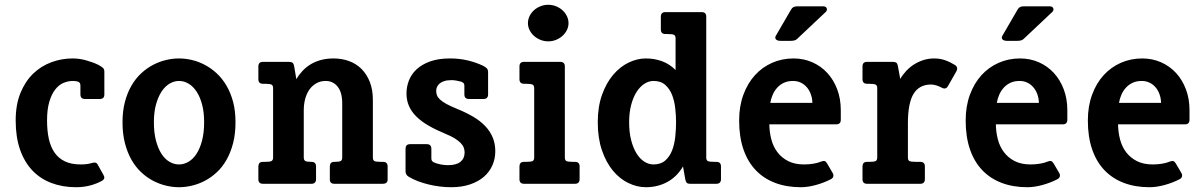

<svg xmlns="http://www.w3.org/2000/svg" viewBox="-20 -761 4985 795"><path d="M408.2 -37.1Q413.1 -28.8 411.6 -22.9Q410.2 -17.1 401.9 -12.2Q379.9 0 352.8 7.1Q325.7 14.2 294.9 14.2Q239.3 14.2 193.1 -3.2Q147 -20.5 114 -55.2Q81.1 -89.8 63 -141.6Q44.9 -193.4 44.9 -262.2Q44.9 -327.6 64.7 -376Q84.5 -424.3 117.4 -456.1Q150.4 -487.8 192.9 -503.4Q235.4 -519 280.8 -519Q309.6 -519 338.4 -510.7Q367.2 -502.4 387.7 -492.2Q400.4 -485.4 406.2 -480Q412.1 -474.6 412.1 -463.9V-369.6Q412.1 -351.1 393.1 -351.1H332Q313 -351.1 313 -370.1V-407.2Q313 -420.9 299.8 -423.8Q295.9 -424.8 291 -425.3Q286.1 -425.8 282.2 -425.8Q261.7 -425.8 242.4 -417.5Q223.1 -409.2 208.3 -389.9Q193.4 -370.6 184.1 -339.4Q174.8 -308.1 174.8 -262.2Q174.8 -220.2 182.1 -186.5Q189.5 -152.8 205.8 -129.2Q222.2 -105.5 248.8 -92.8Q275.4 -80.1 314 -80.1Q340.8 -80.1 359.9 -85.9Q369.1 -88.9 375 -87.6Q380.9 -86.4 384.8 -79.1Z M955.1 -254.9Q955.1 -206.5 945.1 -168Q935.1 -129.4 918 -99.4Q900.9 -69.3 877.9 -47.9Q855 -26.4 828.9 -12.7Q802.7 1 775.1 7.6Q747.6 14.2 721.2 14.2Q694.8 14.2 667.2 7.6Q639.6 1 613.5 -12.7Q587.4 -26.4 564.5 -47.9Q541.5 -69.3 524.4 -99.4Q507.3 -129.4 497.3 -168Q487.3 -206.5 487.3 -254.9Q487.3 -301.8 497.3 -339.4Q507.3 -377 524.4 -406.5Q541.5 -436 564.5 -457.3Q587.4 -478.5 613.5 -492.2Q639.6 -505.9 667.2 -512.5Q694.8 -519 721.2 -519Q747.6 -519 775.1 -512.5Q802.7 -505.9 828.6 -492.2Q854.5 -478.5 877.4 -457.3Q900.4 -436 917.7 -406.5Q935.1 -377 945.1 -339.4Q955.1 -301.8 955.1 -254.9ZM825.2 -254.9Q825.2 -296.9 816.7 -328.6Q808.1 -360.4 793.7 -382.1Q779.3 -403.8 760.5 -414.8Q741.7 -425.8 721.2 -425.8Q701.2 -425.8 682.4 -414.8Q663.6 -403.8 649.2 -382.1Q634.8 -360.4 626 -328.6Q617.2 -296.9 617.2 -254.9Q617.2 -211.9 625.7 -179.2Q634.3 -146.5 648.4 -124.5Q662.6 -102.5 681.4 -91.3Q700.2 -80.1 721.2 -80.1Q741.7 -80.1 760.7 -91.3Q779.8 -102.5 793.9 -124.5Q808.1 -146.5 816.7 -179.2Q825.2 -211.9 825.2 -254.9Z M1585 -18.6Q1585 -8.8 1579.8 -4.4Q1574.7 0 1565.9 0H1364.7Q1345.7 0 1345.7 -18.1V-71.8Q1345.7 -80.6 1350.1 -85.7Q1354.5 -90.8 1364.7 -90.8H1365.7Q1384.8 -90.8 1390.9 -94.5Q1397 -98.1 1397 -108.9V-333Q1397 -378.9 1377.9 -402.3Q1358.9 -425.8 1328.6 -425.8Q1306.6 -425.8 1289.6 -416Q1272.5 -406.2 1261 -389.9Q1249.5 -373.5 1243.7 -351.6Q1237.8 -329.6 1237.8 -305.2V-108.9Q1237.8 -98.6 1243.7 -94.7Q1249.5 -90.8 1268.6 -90.8H1269.5Q1288.6 -90.8 1288.6 -71.8V-18.6Q1288.6 -10.3 1283.9 -5.1Q1279.3 0 1269.5 0H1068.8Q1049.8 0 1049.8 -19V-71.8Q1049.8 -80.6 1054.2 -85.7Q1058.6 -90.8 1068.8 -90.8H1077.1Q1097.7 -90.8 1104.2 -94.2Q1110.8 -97.7 1110.8 -108.9V-396Q1110.8 -407.2 1104.2 -410.6Q1097.7 -414.1 1077.1 -414.1H1068.8Q1049.8 -414.1 1049.8 -433.1V-485.8Q1049.8 -504.9 1068.8 -504.9H1175.8Q1185.5 -504.9 1190.7 -501.7Q1195.8 -498.5 1198.2 -485.8L1207 -433.1Q1217.8 -451.7 1232.7 -467.5Q1247.6 -483.4 1266.6 -494.9Q1285.6 -506.3 1309.3 -512.7Q1333 -519 1360.8 -519Q1395 -519 1424.8 -508.3Q1454.6 -497.6 1476.6 -475.8Q1498.5 -454.1 1511.2 -421.9Q1523.9 -389.6 1523.9 -347.2V-108.9Q1523.9 -97.7 1530.3 -94.2Q1536.6 -90.8 1557.6 -90.8H1565.9Q1585 -90.8 1585 -71.8Z M2030.8 -134.8Q2030.8 -103.5 2018.8 -76.4Q2006.8 -49.3 1983.9 -29.3Q1960.9 -9.3 1926.8 2.4Q1892.6 14.2 1848.1 14.2Q1824.7 14.2 1800.8 11.2Q1776.9 8.3 1754.2 2.7Q1731.4 -2.9 1710.7 -10.7Q1689.9 -18.6 1672.9 -28.8Q1659.2 -36.6 1659.2 -51.8V-145Q1659.2 -153.8 1663.6 -158.9Q1668 -164.1 1678.2 -164.1H1747.1Q1766.1 -164.1 1766.1 -145V-105Q1766.1 -97.7 1769.5 -93.8Q1772.9 -89.8 1780.8 -86.9Q1792 -82.5 1806.4 -79.8Q1820.8 -77.1 1835 -77.1Q1869.6 -77.1 1886.7 -91.1Q1903.8 -105 1903.8 -129.9Q1903.8 -140.1 1900.1 -149.9Q1896.5 -159.7 1887.2 -169.2Q1877.9 -178.7 1862.5 -188.2Q1847.2 -197.8 1824.2 -207Q1784.2 -223.6 1753.9 -241.2Q1723.6 -258.8 1703.4 -279.1Q1683.1 -299.3 1673.1 -322.8Q1663.1 -346.2 1663.1 -374Q1663.1 -401.4 1673.1 -427.5Q1683.1 -453.6 1704.8 -473.9Q1726.6 -494.1 1760.7 -506.6Q1794.9 -519 1843.8 -519Q1881.8 -519 1916 -511Q1950.2 -502.9 1980 -488.8Q1989.7 -483.9 1995.4 -478.3Q2001 -472.7 2001 -462.9V-370.1Q2001 -351.1 1981.9 -351.1H1921.9Q1902.8 -351.1 1902.8 -370.1V-404.8Q1902.8 -414.6 1898.2 -418Q1893.6 -421.4 1889.2 -422.9Q1881.3 -425.3 1870.1 -427.2Q1858.9 -429.2 1850.1 -429.2Q1831.1 -429.2 1818.8 -425Q1806.6 -420.9 1799.3 -414.3Q1792 -407.7 1789.1 -399.9Q1786.1 -392.1 1786.1 -384.8Q1786.1 -375 1789.3 -366.5Q1792.5 -357.9 1801.8 -349.1Q1811 -340.3 1828.1 -330.8Q1845.2 -321.3 1873 -310.1Q1910.2 -294.9 1939.5 -277.6Q1968.8 -260.3 1989 -239Q2009.3 -217.8 2020 -192.1Q2030.8 -166.5 2030.8 -134.8Z M2334 -665Q2334 -649.9 2327.1 -636.2Q2320.3 -622.6 2308.8 -612.3Q2297.4 -602.1 2282.2 -595.9Q2267.1 -589.8 2250 -589.8Q2233.4 -589.8 2218 -595.9Q2202.6 -602.1 2191.2 -612.3Q2179.7 -622.6 2172.9 -636.2Q2166 -649.9 2166 -665Q2166 -680.7 2172.9 -694.6Q2179.7 -708.5 2191.2 -718.8Q2202.6 -729 2218 -735.1Q2233.4 -741.2 2250 -741.2Q2267.1 -741.2 2282.2 -735.1Q2297.4 -729 2308.8 -718.8Q2320.3 -708.5 2327.1 -694.6Q2334 -680.7 2334 -665ZM2379.9 -18.6Q2379.9 -10.3 2375.2 -5.1Q2370.6 0 2360.8 0H2149.9Q2130.9 0 2130.9 -19V-71.8Q2130.9 -80.6 2135.3 -85.7Q2139.6 -90.8 2149.9 -90.8H2158.2Q2178.7 -90.8 2185.3 -94.2Q2191.9 -97.7 2191.9 -108.9V-396Q2191.9 -407.2 2185.3 -410.6Q2178.7 -414.1 2158.2 -414.1H2149.9Q2130.9 -414.1 2130.9 -433.1V-485.8Q2130.9 -504.9 2149.9 -504.9H2299.8Q2318.8 -504.9 2318.8 -485.8V-108.9Q2318.8 -97.7 2325.2 -94.2Q2331.5 -90.8 2352.5 -90.8H2360.8Q2379.9 -90.8 2379.9 -71.8Z M2779.3 -254.9Q2779.3 -282.7 2775.9 -313Q2772.5 -343.3 2762.7 -368.2Q2752.9 -393.1 2734.6 -409.4Q2716.3 -425.8 2686 -425.8Q2666.5 -425.8 2648.2 -414.1Q2629.9 -402.3 2615.7 -380.1Q2601.6 -357.9 2593.3 -326.2Q2585 -294.4 2585 -254.9Q2585 -213.4 2593.3 -180.9Q2601.6 -148.4 2615.5 -126Q2629.4 -103.5 2647.7 -91.8Q2666 -80.1 2686 -80.1Q2716.3 -80.1 2734.9 -96.7Q2753.4 -113.3 2763.2 -138.9Q2772.9 -164.6 2776.1 -195.6Q2779.3 -226.6 2779.3 -254.9ZM2965.3 -18.6Q2965.3 -10.3 2960.7 -5.1Q2956.1 0 2946.3 0H2838.4Q2827.1 0 2823.2 -4.6Q2819.3 -9.3 2817.4 -19L2808.1 -71.8Q2782.2 -28.3 2742.4 -7.1Q2702.6 14.2 2654.3 14.2Q2617.7 14.2 2581.8 -3.2Q2545.9 -20.5 2517.8 -54.4Q2489.7 -88.4 2472.4 -138.7Q2455.1 -189 2455.1 -254.9Q2455.1 -318.8 2472.7 -368.2Q2490.2 -417.5 2518.6 -450.9Q2546.9 -484.4 2582.5 -501.7Q2618.2 -519 2654.3 -519Q2689.5 -519 2720.9 -507.6Q2752.4 -496.1 2777.3 -471.2V-602.1Q2777.3 -613.3 2770.8 -616.7Q2764.2 -620.1 2743.7 -620.1H2735.4Q2716.3 -620.1 2716.3 -639.2V-691.9Q2716.3 -710.9 2735.4 -710.9H2885.3Q2904.3 -710.9 2904.3 -691.9V-108.9Q2904.3 -97.7 2910.6 -94.2Q2917 -90.8 2938 -90.8H2946.3Q2965.3 -90.8 2965.3 -71.8Z M3343.8 -335Q3343.3 -354.5 3337.2 -371.1Q3331.1 -387.7 3320.6 -399.9Q3310.1 -412.1 3295.7 -418.9Q3281.2 -425.8 3263.7 -425.8Q3241.7 -425.8 3225.3 -418Q3209 -410.2 3197.5 -397.2Q3186 -384.3 3179.2 -368.2Q3172.4 -352.1 3169.4 -335ZM3427.7 -44.9Q3432.1 -37.6 3430.4 -30.5Q3428.7 -23.4 3420.4 -19Q3391.1 -3.9 3357.9 5.1Q3324.7 14.2 3295.4 14.2Q3236.8 14.2 3189.7 -3.7Q3142.6 -21.5 3109.4 -56.2Q3076.2 -90.8 3058.3 -142.6Q3040.5 -194.3 3040.5 -262.2Q3040.5 -321.3 3058.1 -368.9Q3075.7 -416.5 3106 -449.7Q3136.2 -482.9 3177.2 -501Q3218.3 -519 3265.6 -519Q3307.6 -519 3343.5 -503.2Q3379.4 -487.3 3405.5 -459Q3431.6 -430.7 3446.5 -391.4Q3461.4 -352.1 3461.4 -305.2V-265.1Q3461.4 -246.1 3442.4 -246.1H3165.5Q3166 -213.9 3173.8 -183.8Q3181.6 -153.8 3199 -130.9Q3216.3 -107.9 3243.4 -94Q3270.5 -80.1 3309.6 -80.1Q3330.1 -80.1 3348.4 -83.3Q3366.7 -86.4 3379.4 -91.8Q3389.2 -95.7 3394.5 -94Q3399.9 -92.3 3404.8 -84ZM3280.8 -600.1Q3275.4 -594.7 3268.3 -593.3Q3261.2 -591.8 3251.5 -591.8H3212.4Q3204.1 -591.8 3199.2 -593.8Q3194.3 -595.7 3192.1 -598.9Q3189.9 -602.1 3190.2 -605.7Q3190.4 -609.4 3192.4 -612.8L3255.4 -721.2Q3259.8 -729 3265.9 -731.9Q3272 -734.9 3282.7 -734.9H3387.7Q3395 -734.9 3398.7 -732.2Q3402.3 -729.5 3403.6 -725.8Q3404.8 -722.2 3403.3 -718Q3401.9 -713.9 3398.4 -710.9Z M3809.6 -18.6Q3809.6 -10.3 3804.9 -5.1Q3800.3 0 3790.5 0H3570.3Q3551.3 0 3551.3 -19V-71.8Q3551.3 -80.6 3555.7 -85.7Q3560.1 -90.8 3570.3 -90.8H3578.6Q3599.1 -90.8 3605.7 -94.2Q3612.3 -97.7 3612.3 -108.9V-396Q3612.3 -407.2 3605.7 -410.6Q3599.1 -414.1 3578.6 -414.1H3570.3Q3551.3 -414.1 3551.3 -433.1V-485.8Q3551.3 -504.9 3570.3 -504.9H3676.3Q3686 -504.9 3690.9 -501.7Q3695.8 -498.5 3698.2 -485.8L3707.5 -434.1Q3718.3 -452.6 3733.2 -468.3Q3748 -483.9 3766.1 -495.1Q3784.2 -506.3 3804.9 -512.7Q3825.7 -519 3848.6 -519Q3872.1 -519 3893.6 -511.5Q3915 -503.9 3933.6 -492.2Q3949.2 -482.4 3939.5 -464.8L3905.3 -404.8Q3896.5 -388.7 3879.4 -397.9Q3868.7 -403.8 3856.7 -407.5Q3844.7 -411.1 3833.5 -411.1Q3785.2 -410.2 3762.2 -371.6Q3739.3 -333 3739.3 -251V-108.9Q3739.3 -97.7 3745.6 -94.2Q3752 -90.8 3772.9 -90.8H3790.5Q3809.6 -90.8 3809.6 -71.8Z M4281.7 -335Q4281.2 -354.5 4275.1 -371.1Q4269 -387.7 4258.5 -399.9Q4248 -412.1 4233.6 -418.9Q4219.2 -425.8 4201.7 -425.8Q4179.7 -425.8 4163.3 -418Q4147 -410.2 4135.5 -397.2Q4124 -384.3 4117.2 -368.2Q4110.4 -352.1 4107.4 -335ZM4365.7 -44.9Q4370.1 -37.6 4368.4 -30.5Q4366.7 -23.4 4358.4 -19Q4329.1 -3.9 4295.9 5.1Q4262.7 14.2 4233.4 14.2Q4174.8 14.2 4127.7 -3.7Q4080.6 -21.5 4047.4 -56.2Q4014.2 -90.8 3996.3 -142.6Q3978.5 -194.3 3978.5 -262.2Q3978.5 -321.3 3996.1 -368.9Q4013.7 -416.5 4043.9 -449.7Q4074.2 -482.9 4115.2 -501Q4156.2 -519 4203.6 -519Q4245.6 -519 4281.5 -503.2Q4317.4 -487.3 4343.5 -459Q4369.6 -430.7 4384.5 -391.4Q4399.4 -352.1 4399.4 -305.2V-265.1Q4399.4 -246.1 4380.4 -246.1H4103.5Q4104 -213.9 4111.8 -183.8Q4119.6 -153.8 4137 -130.9Q4154.3 -107.9 4181.4 -94Q4208.5 -80.1 4247.6 -80.1Q4268.1 -80.1 4286.4 -83.3Q4304.7 -86.4 4317.4 -91.8Q4327.1 -95.7 4332.5 -94Q4337.9 -92.3 4342.8 -84ZM4218.8 -600.1Q4213.4 -594.7 4206.3 -593.3Q4199.2 -591.8 4189.5 -591.8H4150.4Q4142.1 -591.8 4137.2 -593.8Q4132.3 -595.7 4130.1 -598.9Q4127.9 -602.1 4128.2 -605.7Q4128.4 -609.4 4130.4 -612.8L4193.4 -721.2Q4197.8 -729 4203.9 -731.9Q4210 -734.9 4220.7 -734.9H4325.7Q4333 -734.9 4336.7 -732.2Q4340.3 -729.5 4341.6 -725.8Q4342.8 -722.2 4341.3 -718Q4339.8 -713.9 4336.4 -710.9Z M4787.6 -335Q4787.1 -354.5 4781 -371.1Q4774.9 -387.7 4764.4 -399.9Q4753.9 -412.1 4739.5 -418.9Q4725.1 -425.8 4707.5 -425.8Q4685.5 -425.8 4669.2 -418Q4652.8 -410.2 4641.4 -397.2Q4629.9 -384.3 4623 -368.2Q4616.2 -352.1 4613.3 -335ZM4871.6 -44.9Q4876 -37.6 4874.3 -30.5Q4872.6 -23.4 4864.3 -19Q4835 -3.9 4801.8 5.1Q4768.6 14.2 4739.3 14.2Q4680.7 14.2 4633.5 -3.7Q4586.4 -21.5 4553.2 -56.2Q4520 -90.8 4502.2 -142.6Q4484.4 -194.3 4484.4 -262.2Q4484.4 -321.3 4502 -368.9Q4519.5 -416.5 4549.8 -449.7Q4580.1 -482.9 4621.1 -501Q4662.1 -519 4709.5 -519Q4751.5 -519 4787.4 -503.2Q4823.2 -487.3 4849.4 -459Q4875.5 -430.7 4890.4 -391.4Q4905.3 -352.1 4905.3 -305.2V-265.1Q4905.3 -246.1 4886.2 -246.1H4609.4Q4609.9 -213.9 4617.7 -183.8Q4625.5 -153.8 4642.8 -130.9Q4660.2 -107.9 4687.3 -94Q4714.4 -80.1 4753.4 -80.1Q4773.9 -80.1 4792.2 -83.3Q4810.5 -86.4 4823.2 -91.8Q4833 -95.7 4838.4 -94Q4843.8 -92.3 4848.6 -84Z"/></svg>

Font: New Telegraph
Style: Bold
Weight: 700
Designer: Frank Baranowski
Foundry: Frank Baranowski
Version: Version 3.001